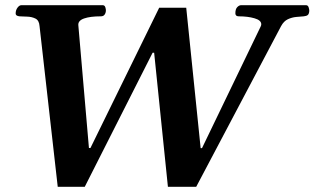

<svg xmlns="http://www.w3.org/2000/svg" viewBox="-20 -713 1215 742"><path d="M203.1 8.8 132.8 -612.3Q131.3 -634.3 116.7 -641.4Q102.1 -648.4 84.7 -648.7Q67.4 -648.9 55.7 -649.9Q40.5 -651.4 40.5 -660.6Q40.5 -673.8 47.6 -683.3Q54.7 -692.9 62.5 -692.9H377Q384.3 -692.9 387 -685.1Q389.6 -677.2 389.2 -671.4Q388.7 -662.6 384 -656.2Q379.4 -649.9 369.6 -649.9Q328.6 -649.9 304.9 -641.6Q281.2 -633.3 282.7 -615.7L323.7 -141.1H329.6L595.2 -683.1H699.7L755.4 -140.6H760.7L987.3 -610.4Q989.7 -615.2 989.7 -619.1Q989.7 -634.8 963.6 -642.3Q937.5 -649.9 902.8 -649.9Q889.6 -649.9 889.6 -661.6Q889.6 -678.2 897 -685.5Q904.3 -692.9 911.6 -692.9H1162.6Q1169.9 -692.9 1172.6 -685.1Q1175.3 -677.2 1175.3 -670.9Q1174.3 -658.7 1169.2 -654.8Q1164.1 -650.9 1153.8 -649.9Q1141.6 -648.9 1125 -647.5Q1108.4 -646 1092.5 -638.7Q1076.7 -631.3 1066.4 -612.3L738.3 8.8H628.9L575.7 -509.3H569.8L307.6 8.8Z"/></svg>

Font: Gelasio SemiBold
Style: Italic
Weight: 600
Italic angle: -8.5°
Designer: Eben Sorkin
Foundry: Eben Sorkin
Version: Version 1.008